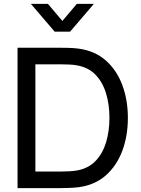

<svg xmlns="http://www.w3.org/2000/svg" viewBox="-20 -965 721 985"><path d="M138.5 -945H226L300 -857.5L374 -945H461.5L339.5 -802.5H260.5ZM70 0V-720H292Q303 -720 330.5 -719.5Q358 -719 383 -715.5Q466.5 -704.5 522.8 -654.8Q579 -605 607.5 -528.5Q636 -452 636 -360Q636 -268 607.5 -191.5Q579 -115 522.8 -65.2Q466.5 -15.5 383 -4.5Q358 -1.5 330.2 -0.8Q302.5 0 292 0ZM161.5 -85H292Q311 -85 334.5 -86.2Q358 -87.5 375.5 -90.5Q434.5 -101.5 471 -140Q507.5 -178.5 524.5 -236Q541.5 -293.5 541.5 -360Q541.5 -428 524.2 -485.5Q507 -543 470.5 -581Q434 -619 375.5 -629.5Q358 -633 334 -634Q310 -635 292 -635H161.5Z"/></svg>

Font: Cns Manrope Med
Style: Regular
Weight: 500
Designer: Mikhail Sharanda
Foundry: Mikhail Sharanda
Version: Version 4.504